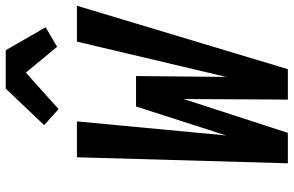

<svg xmlns="http://www.w3.org/2000/svg" viewBox="-197 -826 1023 669"><g transform="rotate(-90 314.5 -491.5)"><path d="M186 0H80L101 -735H226L177 -215L278 -529H384L381 -215L504 -735H629L408 0H302L304 -363ZM269 -799 213 -849 340 -983H474L554 -844L486 -804L396 -913Z"/></g></svg>

Font: Iosevka XBd Ex Obl
Style: Regular
Weight: 800
Width: 7
Italic angle: -9°
Monospace: yes
Designer: Belleve Invis
Foundry: Belleve Invis
Version: Version 32.5.0; ttfautohint (v1.8.4)